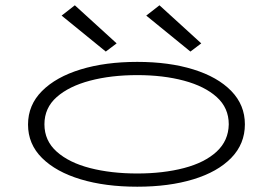

<svg xmlns="http://www.w3.org/2000/svg" viewBox="-20 -698 1040 726"><path d="M499 8Q378 8 285 -20Q192 -48 139 -100.5Q86 -153 86 -227Q86 -301 139 -354Q192 -407 285 -435.5Q378 -464 499 -464Q619 -464 711 -435.5Q803 -407 854.5 -354Q906 -301 906 -228Q906 -154 854.5 -101Q803 -48 711 -20Q619 8 499 8ZM499 -42Q597 -42 675.5 -62.5Q754 -83 799 -124.5Q844 -166 845 -228Q845 -290 799.5 -331Q754 -372 675.5 -393Q597 -414 499 -414Q400 -414 320.5 -393Q241 -372 194.5 -331Q148 -290 148 -228Q148 -166 194.5 -124.5Q241 -83 320.5 -62.5Q400 -42 499 -42ZM380 -503 213 -639 263 -678 421 -534ZM700 -503 533 -639 583 -678 741 -534Z"/></svg>

Font: Inconsolata UltraExpanded Light
Style: Regular
Weight: 300
Width: 9
Monospace: yes
Designer: Raph Levien, Cyreal, Brenton Simpson
Foundry: Raph Levien, Cyreal, Google
Version: Version 3.001; ttfautohint (v1.8.2.53-6de2)